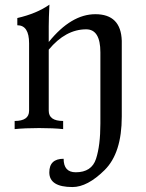

<svg xmlns="http://www.w3.org/2000/svg" viewBox="-20 -542 611 806"><path d="M284.2 243.2Q187 243.2 187 181.6Q187 124.5 247.1 124.5Q247.1 181.2 297.9 181.2Q364.7 181.2 383.1 124.8Q401.4 68.4 401.4 -22.9V-322.3Q401.4 -418.9 341.8 -418.9Q255.4 -418.9 184.6 -333.5V-77.1Q184.6 -34.2 245.1 -34.2V0Q204.1 -4.4 144.5 -4.4Q85 -4.4 41.5 0V-34.2Q102.1 -34.2 102.1 -77.1V-360.4Q102.1 -436 52.7 -436V-466.3Q133.8 -484.9 187.5 -522.5Q184.6 -463.4 184.6 -431.6V-365.7Q278.8 -482.4 380.4 -482.4Q487.8 -482.4 491.2 -370.6V-52.7Q491.2 100.6 419.2 171.9Q347.2 243.2 284.2 243.2Z"/></svg>

Font: Kelvinch
Style: Regular
Weight: 400
Designer: Paul James MIller
Foundry: High-Logic / Made with FontCreator
Version: Version 3.30 September 23, 2016